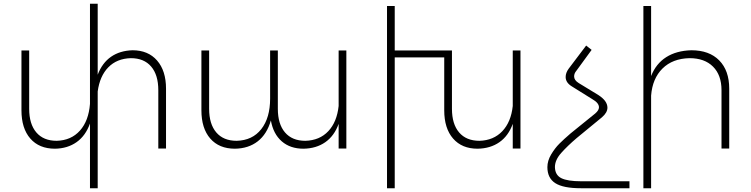

<svg xmlns="http://www.w3.org/2000/svg" viewBox="-20 -789 3989 1020"><path d="M862 -318V0H821V-310Q821 -391 783 -435.5Q745 -480 675 -480Q601 -478 555.5 -431.5Q510 -385 499 -303V211H458V-133Q435 -68 387 -34Q339 0 272 1Q188 1 141 -53Q94 -107 94 -203V-521H135V-211Q135 -130 173 -85.5Q211 -41 281 -41Q358 -43 404.5 -95Q451 -147 458 -237V-769H499V-392Q523 -455 570 -487.5Q617 -520 684 -522Q767 -522 814.5 -467.5Q862 -413 862 -318Z M1820 -521V0H1779V-131Q1756 -67 1708 -33.5Q1660 0 1592 1Q1522 1 1477 -38Q1432 -77 1419 -149Q1398 -76 1349 -38Q1300 0 1228 1Q1144 1 1097 -53Q1050 -107 1050 -203V-521H1091V-211Q1091 -130 1129 -85.5Q1167 -41 1237 -41Q1321 -43 1368 -103Q1415 -163 1415 -265V-521H1456V-211Q1456 -130 1494 -85.5Q1532 -41 1602 -41Q1678 -43 1724 -92Q1770 -141 1779 -226V-521Z M2745 -521V0H2704V-131Q2681 -67 2633 -33.5Q2585 0 2517 1Q2434 1 2387 -53Q2340 -107 2340 -203V-484H2077V211H2036V-757H2077V-521H2381V-211Q2381 -130 2419 -85.5Q2457 -41 2527 -41Q2602 -43 2648.5 -92Q2695 -141 2704 -226V-521Z M3067 174Q2995 174 2962 157.5Q2929 141 2928 99Q2928 61 2961.5 23.5Q2995 -14 3043 -55L3178 -166Q3207 -191 3207 -217Q3207 -253 3159 -284L3054 -348Q3030 -363 3030 -383Q3030 -399 3042 -413L3123 -524L3094 -547L3001 -424Q2985 -402 2985 -380Q2985 -350 3018 -330L3127 -262Q3162 -242 3162 -219Q3162 -203 3142 -186L3011 -80Q2975 -49 2951.5 -25.5Q2928 -2 2908 31.5Q2888 65 2888 99Q2888 157 2930 184Q2972 211 3066 211H3324V174Z M3854 -318V0H3813V-310Q3813 -390 3768 -435Q3723 -480 3643 -480Q3553 -478 3499.5 -425Q3446 -372 3439 -281V211H3398V-757H3439V-385Q3465 -451 3519.5 -485.5Q3574 -520 3653 -522Q3748 -522 3801 -468Q3854 -414 3854 -318Z"/></svg>

Font: Montserrat arm2 ExtraLight
Style: Regular
Weight: 275
Designer: Julieta Ulanovsky
Foundry: Julieta Ulanovsky
Version: Version 6.000